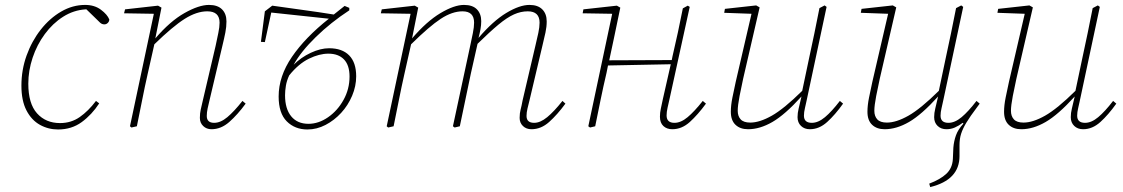

<svg xmlns="http://www.w3.org/2000/svg" viewBox="-20 -513 4562 780"><path d="M216 13Q176 13 142 -6Q108 -25 87.5 -64.5Q67 -104 67 -165Q67 -229 88 -287.5Q109 -346 145.5 -392.5Q182 -439 228.5 -466Q275 -493 326 -493Q364 -493 390 -473.5Q416 -454 424 -434Q424 -426 418 -420Q412 -414 404 -414Q394 -414 386.5 -421Q379 -428 364 -443L331 -475H328Q279 -472 236.5 -445Q194 -418 162 -374.5Q130 -331 112.5 -278.5Q95 -226 95 -173Q95 -92 130.5 -52.5Q166 -13 224 -13Q269 -13 304 -37.5Q339 -62 370 -103L383 -93Q353 -47 312 -17Q271 13 216 13Z M839 12Q819 12 805.5 -1Q792 -14 792 -34Q792 -53 795.5 -68Q799 -83 804 -105L856 -327Q862 -356 867 -379.5Q872 -403 872 -421Q872 -467 822 -467Q779 -467 730.5 -436.5Q682 -406 607 -333L580 -213Q568 -160 557.5 -106.5Q547 -53 536 0L514 5L508 0L605 -457L484 -459L488 -475L622 -490L636 -482L611 -357Q671 -427 729.5 -460Q788 -493 829 -493Q864 -493 882 -475Q900 -457 900 -426Q900 -404 895.5 -381Q891 -358 883 -325L831 -105Q827 -89 823.5 -72.5Q820 -56 820 -42Q820 -14 850 -14Q876 -14 903.5 -37Q931 -60 965 -103L978 -92Q945 -47 911.5 -17.5Q878 12 839 12Z M1056 -342 1040 -343 1056 -467 1086 -490Q1148 -481 1211 -472.5Q1274 -464 1336 -454L1380 -489L1399 -481V-471Q1324 -422 1263 -362.5Q1202 -303 1173 -250Q1203 -280 1242.5 -298.5Q1282 -317 1317 -317Q1370 -317 1398.5 -288Q1427 -259 1427 -203Q1427 -163 1410.5 -124Q1394 -85 1366 -54.5Q1338 -24 1302.5 -5.5Q1267 13 1229 13Q1178 13 1145 -20Q1112 -53 1112 -121Q1112 -203 1166 -282Q1220 -361 1316 -437L1082 -462ZM1138 -126Q1138 -71 1163 -40.5Q1188 -10 1233 -10Q1274 -10 1312.5 -36.5Q1351 -63 1375.5 -107Q1400 -151 1400 -202Q1400 -248 1377.5 -271.5Q1355 -295 1314 -295Q1277 -295 1235 -274.5Q1193 -254 1155 -207Q1145 -186 1141.5 -165Q1138 -144 1138 -126Z M2139 12Q2118 12 2104.5 -1Q2091 -14 2091 -34Q2091 -53 2095 -68Q2099 -83 2103 -105L2155 -327Q2162 -356 2167 -379.5Q2172 -403 2172 -421Q2172 -467 2124 -467Q2096 -467 2068 -454.5Q2040 -442 2005 -413Q1970 -384 1920 -335L1893 -215Q1882 -161 1870.5 -107.5Q1859 -54 1848 0L1827 5L1820 0L1890 -326Q1896 -354 1901 -378.5Q1906 -403 1906 -421Q1906 -467 1859 -467Q1817 -467 1770.5 -436.5Q1724 -406 1650 -333L1623 -213Q1611 -160 1600.5 -106.5Q1590 -53 1579 0L1557 5L1551 0L1648 -457L1527 -459L1531 -475L1665 -490L1679 -482L1654 -357Q1713 -426 1769 -459.5Q1825 -493 1865 -493Q1900 -493 1917.5 -475Q1935 -457 1935 -427Q1935 -411 1932 -394.5Q1929 -378 1924 -359Q1983 -428 2037 -460.5Q2091 -493 2131 -493Q2165 -493 2183 -475Q2201 -457 2201 -426Q2201 -404 2196 -381Q2191 -358 2183 -325L2131 -105Q2127 -89 2123 -72.5Q2119 -56 2119 -42Q2119 -14 2150 -14Q2175 -14 2203 -37Q2231 -60 2265 -103L2277 -92Q2244 -47 2211 -17.5Q2178 12 2139 12Z M2377 5 2370 0 2467 -457 2347 -459 2350 -475 2486 -490 2500 -482 2474 -357 2455 -268 2709 -269 2712 -284Q2735 -382 2754 -479L2774 -490L2782 -485L2700 -111Q2696 -93 2692 -75.5Q2688 -58 2688 -44Q2688 -14 2720 -14Q2746 -14 2773.5 -37Q2801 -60 2835 -103L2848 -92Q2815 -47 2782.5 -17.5Q2750 12 2711 12Q2689 12 2675 -1Q2661 -14 2661 -39Q2661 -55 2664.5 -71Q2668 -87 2673 -111L2705 -252L2450 -247L2444 -217Q2431 -162 2420 -108Q2409 -54 2398 0Z M3019 12Q2987 12 2968 -6Q2949 -24 2949 -59Q2949 -85 2955.5 -117Q2962 -149 2969 -181L3033 -457L2922 -461L2925 -477L3052 -491L3066 -483L2999 -193Q2992 -162 2984.5 -123Q2977 -84 2977 -63Q2977 -41 2989 -28Q3001 -15 3028 -15Q3066 -15 3115.5 -43Q3165 -71 3239 -144L3267 -277Q3278 -327 3288.5 -378Q3299 -429 3309 -480L3330 -491L3338 -485L3257 -105Q3254 -90 3250 -73.5Q3246 -57 3246 -43Q3246 -14 3278 -14Q3304 -14 3331.5 -37Q3359 -60 3392 -103L3405 -92Q3373 -47 3340.5 -17.5Q3308 12 3270 12Q3248 12 3234 -1.5Q3220 -15 3220 -37Q3220 -54 3224.5 -72Q3229 -90 3236 -121Q3169 -47 3118 -17.5Q3067 12 3019 12Z M3574 12Q3542 12 3523 -6Q3504 -24 3504 -59Q3504 -85 3510.5 -117Q3517 -149 3524 -181L3588 -457L3477 -461L3480 -477L3607 -491L3621 -483L3554 -193Q3547 -162 3539.5 -123Q3532 -84 3532 -63Q3532 -41 3544 -28Q3556 -15 3583 -15Q3621 -15 3670.5 -43Q3720 -71 3794 -144L3822 -277Q3833 -327 3843.5 -378Q3854 -429 3864 -480L3885 -491L3893 -485L3812 -105Q3809 -90 3805 -73.5Q3801 -57 3801 -43Q3801 -14 3833 -14Q3859 -14 3886.5 -37Q3914 -60 3947 -103L3960 -92Q3957 -88 3954.5 -84.5Q3952 -81 3949 -77Q3921 -40 3906 -15Q3891 10 3884.5 30.5Q3878 51 3878 77V121Q3878 218 3759 247L3755 233Q3800 216 3824.5 193Q3849 170 3851 133L3853 87Q3855 61 3863.5 37Q3872 13 3894 -11L3891 -14Q3875 -2 3859 5Q3843 12 3825 12Q3803 12 3789 -1.5Q3775 -15 3775 -37Q3775 -54 3779.5 -72Q3784 -90 3791 -121Q3724 -47 3673 -17.5Q3622 12 3574 12Z M4129 12Q4097 12 4078 -6Q4059 -24 4059 -59Q4059 -85 4065.5 -117Q4072 -149 4079 -181L4143 -457L4032 -461L4035 -477L4162 -491L4176 -483L4109 -193Q4102 -162 4094.5 -123Q4087 -84 4087 -63Q4087 -41 4099 -28Q4111 -15 4138 -15Q4176 -15 4225.5 -43Q4275 -71 4349 -144L4377 -277Q4388 -327 4398.5 -378Q4409 -429 4419 -480L4440 -491L4448 -485L4367 -105Q4364 -90 4360 -73.5Q4356 -57 4356 -43Q4356 -14 4388 -14Q4414 -14 4441.5 -37Q4469 -60 4502 -103L4515 -92Q4483 -47 4450.5 -17.5Q4418 12 4380 12Q4358 12 4344 -1.5Q4330 -15 4330 -37Q4330 -54 4334.5 -72Q4339 -90 4346 -121Q4279 -47 4228 -17.5Q4177 12 4129 12Z"/></svg>

Font: Source Serif 4 SmText ExtraLight
Style: Italic
Weight: 200
Italic angle: -12°
Designer: Frank Grießhammer
Foundry: Adobe
Version: Version 4.005;hotconv 1.1.0;makeotfexe 2.6.0